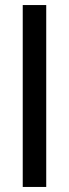

<svg xmlns="http://www.w3.org/2000/svg" viewBox="-20 -740 273 760"><path d="M70 -720H163V0H70Z"/></svg>

Font: AF Albert Sans Medium
Style: Regular
Weight: 500
Designer: Andreas Rasmussen
Foundry: a.Foundry
Version: Version 1.300;Glyphs 3.2 (3231)